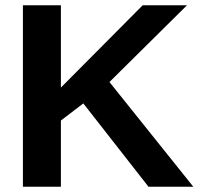

<svg xmlns="http://www.w3.org/2000/svg" viewBox="-20 -708 762 728"><path d="M210.9 -251V0H66.9V-688H210.9V-376L521 -688H689L395 -397L712.9 0H543L295.9 -315.9Z"/></svg>

Font: Arimo
Style: Bold
Weight: 700
Designer: Steve Matteson
Foundry: Monotype Imaging Inc.
Version: Version 1.33